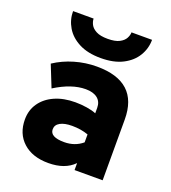

<svg xmlns="http://www.w3.org/2000/svg" viewBox="-137 -844 852 957"><g transform="rotate(20 289.0 -365.0)"><path d="M228 12Q143.5 12 94.2 -32.8Q45 -77.5 45 -153Q45 -202.5 71.2 -240Q97.5 -277.5 144.2 -298.2Q191 -319 253 -319Q284 -319 314.2 -314.2Q344.5 -309.5 364 -301V-330Q364 -362.5 341.8 -380.2Q319.5 -398 279 -398Q204.5 -398 117 -343L71 -458Q118.5 -489.5 175.8 -506.2Q233 -523 293 -523Q513 -523 513 -322V0H364V-37Q316.5 12 228 12ZM267 -113Q324 -113 364 -147V-189Q325 -203 278 -203Q237.5 -203 214.8 -190.2Q192 -177.5 192 -154Q192 -113 267 -113ZM295 -569Q226 -569 179.5 -593Q133 -617 109.5 -656.5Q86 -696 86 -742H195Q195 -727 203.5 -710.5Q212 -694 233.8 -682.5Q255.5 -671 295 -671Q334.5 -671 356.5 -682.5Q378.5 -694 387.2 -710.5Q396 -727 396 -742H505Q505 -696 481.2 -656.5Q457.5 -617 410.8 -593Q364 -569 295 -569Z"/></g></svg>

Font: Overpass Black
Style: Regular
Weight: 900
Designer: Delve Withrington, Dave Bailey, Thomas Jockin
Foundry: Delve Fonts LLC
Version: Version 4.000; ttfautohint (v1.8.3)